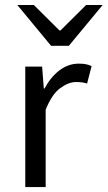

<svg xmlns="http://www.w3.org/2000/svg" viewBox="-20 -755 434 775"><path d="M82 0V-486.1H150L156.9 -397.6H159.6Q184.5 -444.1 220.1 -471.1Q255.8 -498.1 297.9 -498.1Q313.9 -498.1 326.2 -495.9Q338.5 -493.7 349.7 -488.1L331.6 -417.9Q321.2 -420.9 311.8 -422.4Q302.3 -423.9 287.2 -423.9Q256.4 -423.9 222.8 -399.1Q189.2 -374.3 164.3 -312.1V0ZM186.3 -570 50 -734.7H116.8L220.1 -632H224.1L327.4 -734.7H394.2L257.8 -570Z"/></svg>

Font: Source Sans 3
Style: Regular
Weight: 200
Designer: Paul D. Hunt
Foundry: Adobe
Version: Version 3.046;hotconv 1.0.118;makeotfexe 2.5.65603